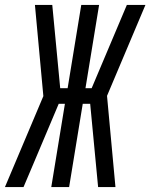

<svg xmlns="http://www.w3.org/2000/svg" viewBox="-49 -755 607 775"><path d="M-29 0 126 -367 92 -735H162L194 -399H224L279 -735H351L296 -399H321L463 -735H538L383 -368L417 0H347L315 -336H285L230 0H158L213 -336H188L88 -99L46 0Z"/></svg>

Font: Iosevka
Style: Italic
Weight: 400
Italic angle: -9°
Monospace: yes
Designer: Belleve Invis
Foundry: Belleve Invis
Version: Version 32.5.0; ttfautohint (v1.8.4)